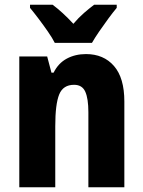

<svg xmlns="http://www.w3.org/2000/svg" viewBox="-20 -852 601 806"><path d="M341 -625Q415 -625 458.5 -575Q502 -525 502 -426V-66H351V-381Q351 -438 338 -467Q325 -496 291 -496Q245 -496 228.5 -455.5Q212 -415 212 -322V-66H61V-615H178L196 -547H205Q225 -587 260.5 -606Q296 -625 341 -625ZM210 -672Q200 -692 181 -719.5Q162 -747 141.5 -774Q121 -801 106 -819V-832H201Q220 -818 242.5 -797.5Q265 -777 288 -752Q310 -778 332.5 -797.5Q355 -817 375 -832H470V-819Q454 -800 434.5 -773.5Q415 -747 396.5 -720Q378 -693 366 -672Z"/></svg>

Font: Noto Sans Malayalam UI Condensed ExtraBold
Style: Regular
Weight: 800
Width: 3
Designer: Jelle Bosma - Monotype Design Team
Foundry: Monotype Imaging Inc.
Version: Version 2.104; ttfautohint (v1.8.4.7-5d5b)